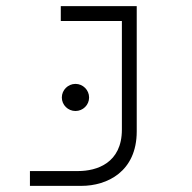

<svg xmlns="http://www.w3.org/2000/svg" viewBox="-20 -606 626 626"><path d="M77.6 0H245.6C328.6 0 425.8 -45.9 425.8 -177.7V-585.9H178.2V-537.6H377.4V-183.6C377.4 -74.2 295.4 -48.3 234.9 -48.3H77.6ZM226.1 -244.1C250.5 -244.1 270.5 -263.7 270.5 -288.1C270.5 -312.5 250.5 -332.5 226.1 -332.5C201.7 -332.5 181.6 -312.5 181.6 -288.1C181.6 -263.7 201.7 -244.1 226.1 -244.1Z"/></svg>

Font: Cascadia Code PL ExtraLight
Style: Regular
Weight: 200
Monospace: yes
Designer: Aaron Bell
Foundry: Saja Typeworks
Version: Version 2404.023